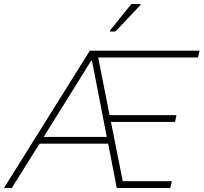

<svg xmlns="http://www.w3.org/2000/svg" viewBox="-37 -942 1020 962"><path d="M-17 0 413 -688H963L955 -654H455L512 -365H847L840 -331H519L578 -34H824L816 0H548L505 -222H161L22 0ZM182 -256H498L424 -637H419ZM514 -784V-789L621 -922H667V-917L541 -784Z"/></svg>

Font: Saira Thin
Style: Italic
Weight: 100
Italic angle: -12°
Designer: Hector Gatti with collaboration of the Omnibus-Type team
Foundry: Omnibus-Type
Version: Version 1.101